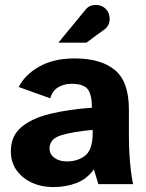

<svg xmlns="http://www.w3.org/2000/svg" viewBox="-20 -747 593 779"><path d="M195 12Q148 12 109 -6Q70 -24 47 -56.5Q24 -89 24 -134Q24 -195 66.5 -231Q109 -267 183 -285Q257 -303 353 -310Q353 -363 336 -385Q319 -407 270 -407Q239 -407 215.5 -392.5Q192 -378 184 -348L56 -394Q81 -444 139.5 -477Q198 -510 283 -510Q389 -510 446 -463Q503 -416 503 -303V-194Q503 -162 505 -125Q507 -88 511 -55Q515 -22 520 0H379L361 -60Q333 -21 290.5 -4.5Q248 12 195 12ZM251 -92Q296 -92 326 -116Q356 -140 356 -208V-220Q277 -213 229 -198.5Q181 -184 181 -145Q181 -121 201 -106.5Q221 -92 251 -92ZM217 -574Q245 -608 272.5 -641.5Q300 -675 328 -709Q343 -727 369 -727Q393 -727 409 -711Q425 -695 425 -671Q425 -645 406 -629Q387 -616 368.5 -602Q350 -588 331 -574Z"/></svg>

Font: Atkinson Hyperlegible
Style: Bold
Weight: 700
Designer: Elliott Scott, Megan Eiswerth, Linus Boman, Theodore Petrosky
Foundry: Braille Institute
Version: Version 1.006; ttfautohint (v1.8.3)